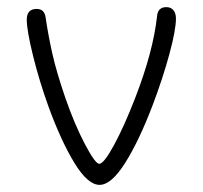

<svg xmlns="http://www.w3.org/2000/svg" viewBox="-20 -526 568 538"><path d="M116 -227Q90 -299 72.5 -370Q55 -441 55 -471Q55 -501 83 -501Q105 -501 108 -476Q115 -428 126.5 -376.5Q138 -325 163 -252Q189 -177 218 -122Q247 -67 258 -67Q271 -67 299.5 -119.5Q328 -172 359 -252Q409 -381 420 -480Q422 -506 446 -506Q459 -506 466 -497.5Q473 -489 473 -474Q473 -442 454.5 -374Q436 -306 408 -232Q370 -132 331 -70Q292 -8 259 -8Q226 -8 188.5 -69.5Q151 -131 116 -227Z"/></svg>

Font: Mali Light
Style: Regular
Weight: 300
Designer: Kitiyaporn Chalermlarp | Katatrad Aksorn Co.,Ltd.
Foundry: Cadson Demak Co.,Ltd.
Version: Version 1.000; ttfautohint (v1.6)